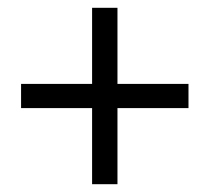

<svg xmlns="http://www.w3.org/2000/svg" viewBox="-20 -576 537 492"><path d="M216 -104V-299H34V-361H216V-556H281V-361H463V-299H281V-104Z"/></svg>

Font: SourceSansPro
Style: Book
Weight: 400
Designer: Paul D. Hunt
Foundry: Adobe Systems Incorporated
Version: Version 2.021;PS 2.000;hotconv 1.0.86;makeotf.lib2.5.63406